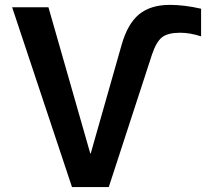

<svg xmlns="http://www.w3.org/2000/svg" viewBox="-20 -760 860 780"><path d="M711.9 -627Q662.1 -627 638.7 -608.9Q615.2 -590.8 597.7 -539.1L421.9 0H272.5L29.3 -730.5H176.8L346.7 -136.7H348.6L473.6 -576.2Q498 -663.1 544.9 -701.7Q591.8 -740.2 669.9 -740.2Q728.5 -740.2 796.9 -724.6V-612.3Q752 -627 711.9 -627Z"/></svg>

Font: Mgen+ 1c bold
Style: Bold
Weight: 700
Designer: [Source Han Sans]
Ryoko NISHIZUKA  (kana & ideographs); Paul D. Hunt (Latin, Greek & Cyrillic); Wenlong ZHANG  (bopomofo
Version: Version 1.059.20150602